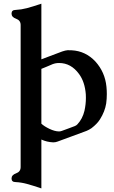

<svg xmlns="http://www.w3.org/2000/svg" viewBox="-20 -749 616 1040"><path d="M204.1 -729V-427.7L316.9 -470.2Q334 -476.1 346.7 -477.1Q352.1 -477.1 357.2 -476.8Q362.3 -476.6 368.2 -476.6Q443.4 -472.7 496.6 -416Q548.8 -358.4 556.6 -279.3Q558.6 -259.3 558.6 -239.7Q558.6 -212.9 555.2 -188.5Q548.3 -145 521.5 -102.5Q506.3 -78.1 475.6 -54.7Q462.9 -45.9 448.7 -40Q408.7 -25.4 369.4 -10.7Q330.1 3.9 291 18.1Q280.3 22 270 22H267.1Q233.9 20.5 204.1 6.8V271.5Q156.2 255.4 125.7 247.1Q95.2 238.8 64.9 237.3Q42.5 237.3 42.5 217.8Q42.5 198.7 67.1 189.9Q91.8 181.2 91.8 156.2V-613.8Q91.8 -638.7 67.1 -647.5Q42.5 -656.2 42.5 -675.3Q42.5 -695.3 64.9 -695.3Q95.2 -696.8 125.7 -704.8Q156.2 -712.9 204.1 -729ZM204.1 -79.1Q219.7 -64.5 248 -51Q276.4 -37.6 298.3 -37.1H301.3Q306.6 -37.1 314.9 -40Q332 -46.4 349.6 -52.7Q367.2 -59.1 384.8 -65.9Q393.6 -69.3 399.4 -75.7Q427.2 -105.5 437.5 -148.9Q445.3 -184.1 445.3 -218.8Q445.3 -229 444.8 -238.3Q439.5 -305.7 408.2 -348.1Q364.7 -407.7 300.3 -407.7Q294.4 -407.7 288.6 -407.2Q278.3 -406.2 266.1 -401.9Q255.4 -397.5 233.9 -388.2Q212.4 -378.9 204.1 -376Z"/></svg>

Font: Caudex
Style: Bold
Weight: 700
Version: Version 1.01